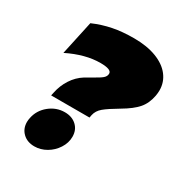

<svg xmlns="http://www.w3.org/2000/svg" viewBox="-171 -837 920 975"><g transform="rotate(30 289.0 -349.5)"><path d="M118 -270Q127 -315 151.5 -353Q176 -391 213 -414Q247 -433 251 -436Q286 -455 300 -467Q314 -479 314 -495Q314 -520 249 -520Q161 -520 60 -470L103 -669Q156 -692 211 -703Q266 -714 334 -714Q410 -714 465 -693Q520 -672 549 -634.5Q578 -597 578 -549Q578 -534 575 -517Q566 -468 538.5 -436Q511 -404 453 -370Q397 -337 372.5 -316.5Q348 -296 342 -268L339 -252H114ZM75 -74Q75 -86 78 -99Q88 -148 128 -180.5Q168 -213 218 -213Q260 -213 286.5 -188.5Q313 -164 313 -124Q313 -88 292 -55.5Q271 -23 238 -4Q205 15 169 15Q127 15 101 -10Q75 -35 75 -74Z"/></g></svg>

Font: Prompt Black
Style: Italic
Weight: 900
Italic angle: -12°
Designer: Katatrad Team
Foundry: CadsonDemak
Version: Version 1.001